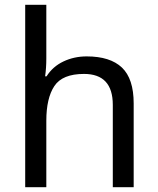

<svg xmlns="http://www.w3.org/2000/svg" viewBox="-20 -780 658 800"><path d="M173 -537Q173 -497 168 -462H174Q200 -503 244.5 -524Q289 -545 341 -545Q439 -545 488 -498.5Q537 -452 537 -349V0H450V-343Q450 -472 330 -472Q240 -472 206.5 -421.5Q173 -371 173 -277V0H85V-760H173Z"/></svg>

Font: Noto Sans Warang Citi
Style: Regular
Weight: 400
Designer: Mangu Purty
Foundry: Mangu Purty
Version: Version 3.002; ttfautohint (v1.8.4.7-5d5b)